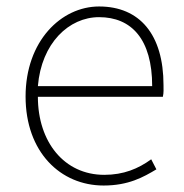

<svg xmlns="http://www.w3.org/2000/svg" viewBox="-20 -560 567 593"><path d="M300 13C377 13 423 -13 463 -37L447 -68C407 -39 362 -20 302 -20C178 -20 97 -122 97 -261H483C486 -274 485 -286 485 -297C485 -454 411 -540 286 -540C169 -540 59 -433 59 -262C59 -90 167 13 300 13ZM97 -294C108 -427 193 -507 286 -507C386 -507 450 -439 450 -294Z"/></svg>

Font: SSpoqa Han Sans Neo Thin
Style: Regular
Weight: 100
Designer: [Spoqa Han Sans Neo] Dong-huui Kim  Younghwa Kang  Yujin Lee  [Noto Sans] Ryoko NISHIZUKA  (kana & ideographs); Paul D. 
Foundry: Spoqa (http://www.spoqa-han-sans.com)
Version: Version 1.000